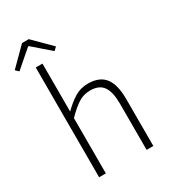

<svg xmlns="http://www.w3.org/2000/svg" viewBox="-229 -983 967 1089"><g transform="rotate(-30 254.5 -439.0)"><path d="M92 0V-719H136V-405Q174 -443 213 -467.5Q252 -492 302 -492Q377 -492 412 -447Q447 -402 447 -308V0H403V-302Q403 -379 377.5 -415.5Q352 -452 293 -452Q250 -452 215 -429.5Q180 -407 136 -362V0ZM-19 -765 94 -878H138L251 -765L231 -746L118 -844H114L1 -746Z"/></g></svg>

Font: hySource Sans Pro Light
Style: Regular
Weight: 300
Designer: Paul D. Hunt
Foundry: Adobe Systems Incorporated
Version: Version 2.021;PS 2.000;hotconv 1.0.86;makeotf.lib2.5.63406